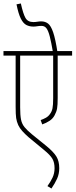

<svg xmlns="http://www.w3.org/2000/svg" viewBox="-20 -916 435 1105"><path d="M395 -596H312V-353Q312 -311 308.5 -291.5Q305 -272 294 -252Q284 -233 265 -220.5Q246 -208 223 -200L214 -225Q229 -230 243.5 -238Q258 -246 267 -259Q278 -273 282 -292Q286 -311 286 -351V-596H96V-298Q96 -253 101 -228Q106 -203 121 -184.5Q136 -166 164 -143L248 -75Q289 -41 305 -14.5Q321 12 321 52Q321 85 308.5 112.5Q296 140 276 169L253 155Q270 132 282 107Q294 82 294 52Q294 20 282 -1.5Q270 -23 232 -54L146 -125Q123 -145 108 -162Q93 -179 85 -196Q76 -216 73 -236.5Q70 -257 70 -302V-596H0V-622H395ZM285 -614Q275 -673 266.5 -706Q258 -739 247.5 -753Q237 -767 219 -767Q206 -767 194.5 -765Q183 -763 172 -763Q150 -763 132 -772Q114 -781 100 -808.5Q86 -836 75 -891L100 -896Q113 -837 126.5 -813Q140 -789 172 -789Q183 -789 195 -791Q207 -793 217 -793Q240 -793 256.5 -780.5Q273 -768 286 -730Q299 -692 311 -614Z"/></svg>

Font: Noto Sans ExtraCondensed Thin
Style: Regular
Weight: 100
Width: 2
Designer: Monotype Design Team
Foundry: Monotype Imaging Inc.
Version: Version 2.013; ttfautohint (v1.8.4.7-5d5b)